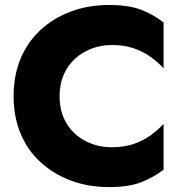

<svg xmlns="http://www.w3.org/2000/svg" viewBox="-20 -736 740 771"><path d="M219.3 -350Q219.3 -398.2 235.8 -436Q252.3 -473.8 281.3 -500.2Q310.3 -526.5 348.3 -540.9Q386.2 -555.3 428.5 -555.3Q478.5 -555.3 516.5 -542.2Q554.5 -529 584 -508.1Q613.5 -487.2 636.8 -461.5V-645.8Q595 -678.7 545.3 -697.3Q495.5 -716 418.5 -716Q334.2 -716 263.9 -689.5Q193.7 -663 141.8 -614.8Q89.8 -566.5 62.2 -499.4Q34.7 -432.3 34.7 -350Q34.7 -267.7 62.2 -200.6Q89.8 -133.5 141.8 -85.6Q193.7 -37.7 263.9 -11.2Q334.2 15.3 418.5 15.3Q495.5 15.3 545.3 -3.7Q595 -22.7 636.8 -54.2V-238.5Q613.5 -213.3 584 -192Q554.5 -170.7 516.5 -157.7Q478.5 -144.7 428.5 -144.7Q372.3 -144.7 324.1 -169.3Q275.8 -193.8 247.6 -240Q219.3 -286.2 219.3 -350Z"/></svg>

Font: Jost* Book
Style: Regular
Weight: 400
Version: Version 3.000